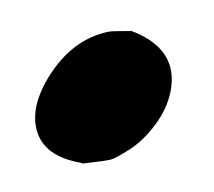

<svg xmlns="http://www.w3.org/2000/svg" viewBox="-45 -424 325 291"><g transform="rotate(-15 117.5 -278.0)"><path d="M57 -189H56Q55 -189 53 -191Q1 -215 1 -256Q1 -292 38 -328Q88 -376 146 -372Q153 -371 179 -364Q182 -361 183 -361Q240 -317 212 -260Q200 -236 176.5 -217.5Q153 -199 129.5 -191.5Q106 -184 98 -184Q90 -184 57 -189Z"/></g></svg>

Font: Knewave
Style: Regular
Weight: 400
Designer: Tyler Finck
Foundry: Tyler Finck
Version: Version 1.001